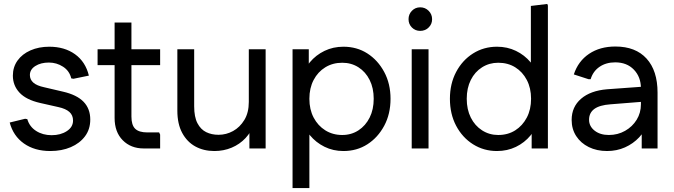

<svg xmlns="http://www.w3.org/2000/svg" viewBox="-20 -750 3406 970"><path d="M234 13Q155 13 101 -25Q47 -63 29 -131L107 -150L118 -148Q129 -110 162.5 -88.5Q196 -67 241 -67Q286 -67 317.5 -87.5Q349 -108 349 -141Q349 -168 330.5 -184.5Q312 -201 275 -209L182 -230Q112 -246 78.5 -282Q45 -318 45 -368Q45 -411 68.5 -444Q92 -477 134 -495.5Q176 -514 229 -514Q306 -514 359 -476Q412 -438 429 -368L351 -352L340 -354Q331 -392 298.5 -413Q266 -434 227 -434Q186 -434 158.5 -416.5Q131 -399 131 -371Q131 -348 148.5 -332.5Q166 -317 204 -309L298 -287Q368 -271 402 -236Q436 -201 436 -146Q436 -97 409.5 -61.5Q383 -26 337.5 -6.5Q292 13 234 13Z M706 0Q641 0 600 -41.5Q559 -83 559 -154V-636H644V-161Q644 -118 663 -99.5Q682 -81 724 -81H784L789 -70V0ZM473 -421V-501H789V-421Z M1322 -501V0H1240V-141L1264 -126Q1250 -84 1220.5 -52.5Q1191 -21 1150.5 -4Q1110 13 1063 13Q1009 13 967 -10Q925 -33 900.5 -78.5Q876 -124 876 -191V-501H961V-213Q961 -159 977.5 -127.5Q994 -96 1021.5 -82.5Q1049 -69 1084 -69Q1123 -69 1157.5 -88Q1192 -107 1214.5 -144Q1237 -181 1237 -235V-501Z M1715 13Q1663 13 1619.5 -8.5Q1576 -30 1545.5 -67Q1515 -104 1501 -151V-351Q1515 -399 1545.5 -435.5Q1576 -472 1619.5 -493Q1663 -514 1715 -514Q1783 -514 1836 -480Q1889 -446 1921 -386.5Q1953 -327 1953 -251Q1953 -174 1921 -114.5Q1889 -55 1836 -21Q1783 13 1715 13ZM1458 200V-501H1540V-322L1525 -251L1543 -179V200ZM1709 -68Q1755 -68 1791 -91.5Q1827 -115 1847.5 -156Q1868 -197 1868 -251Q1868 -305 1847.5 -346Q1827 -387 1791 -410Q1755 -433 1709 -433Q1661 -433 1623.5 -410Q1586 -387 1564.5 -346Q1543 -305 1543 -251Q1543 -197 1564.5 -156Q1586 -115 1623.5 -91.5Q1661 -68 1709 -68Z M2060 0V-501H2145V0ZM2103 -594Q2078 -594 2061 -611Q2044 -628 2044 -653Q2044 -678 2061 -695.5Q2078 -713 2103 -713Q2128 -713 2145.5 -695.5Q2163 -678 2163 -653Q2163 -628 2145.5 -611Q2128 -594 2103 -594Z M2491 13Q2424 13 2370 -21Q2316 -55 2284.5 -114.5Q2253 -174 2253 -251Q2253 -327 2284.5 -386.5Q2316 -446 2370 -480Q2424 -514 2491 -514Q2543 -514 2586.5 -493Q2630 -472 2660.5 -435.5Q2691 -399 2705 -351V-150Q2691 -103 2660.5 -66Q2630 -29 2586.5 -8Q2543 13 2491 13ZM2497 -68Q2546 -68 2583 -91.5Q2620 -115 2641.5 -156Q2663 -197 2663 -251Q2663 -305 2641.5 -346Q2620 -387 2583 -410Q2546 -433 2497 -433Q2452 -433 2415.5 -410Q2379 -387 2358.5 -346Q2338 -305 2338 -251Q2338 -197 2358.5 -156Q2379 -115 2415.5 -91.5Q2452 -68 2497 -68ZM2666 0V-179L2681 -251L2662 -322V-720L2745 -730L2748 -722V0Z M3047 13Q2995 13 2954.5 -7Q2914 -27 2891 -62.5Q2868 -98 2868 -144Q2868 -210 2915.5 -251Q2963 -292 3047 -299L3240 -313V-237L3064 -223Q3009 -219 2982.5 -199.5Q2956 -180 2956 -145Q2956 -112 2984 -90Q3012 -68 3056 -68Q3101 -68 3138 -89Q3175 -110 3196.5 -145Q3218 -180 3218 -223V-304Q3218 -361 3182.5 -398Q3147 -435 3088 -435Q3042 -435 3009 -412.5Q2976 -390 2964 -350H2953L2879 -374Q2901 -441 2956 -478Q3011 -515 3089 -515Q3191 -515 3246.5 -454Q3302 -393 3302 -282V0H3222V-146L3252 -130Q3240 -89 3209.5 -56.5Q3179 -24 3137.5 -5.5Q3096 13 3047 13Z"/></svg>

Font: Fustat Medium
Style: Regular
Weight: 500
Designer: Mohamed Gaber, Khaled Hosny, Laura Garcia Mut
Foundry: Kief Type Foundry, Alif Type Foundry, Hard Type Foundry
Version: Version 1.007